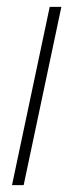

<svg xmlns="http://www.w3.org/2000/svg" viewBox="-20 -540 231 560"><path d="M125 -520H159L49 0H15Z"/></svg>

Font: Raleway ExtraLight
Style: Italic
Weight: 200
Italic angle: -12°
Designer: Matt McInerney, Pablo Impallari, Rodrigo Fuenzalida
Foundry: Matt McInerney, Pablo Impallari, Rodrigo Fuenzalida
Version: Version 4.026